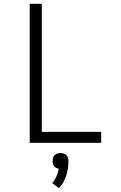

<svg xmlns="http://www.w3.org/2000/svg" viewBox="-20 -755 640 1015"><path d="M137 0V-735H201V-58H515V0ZM292 240 256 213Q270 197 278.5 177.5Q287 158 291 137Q284 136 277.5 132.5Q271 129 266.5 123.5Q262 118 260 110.5Q258 103 258 96Q258 87 260.5 79Q263 71 269 65Q275 59 283.5 56.5Q292 54 300 54Q308 54 316.5 56.5Q325 59 331 65Q337 71 339.5 79Q342 87 342 96Q342 135 330 173Q318 211 292 240Z"/></svg>

Font: Iosevka Light Extended
Style: Regular
Weight: 300
Width: 7
Monospace: yes
Designer: Belleve Invis
Foundry: Belleve Invis
Version: Version 32.5.0; ttfautohint (v1.8.4)